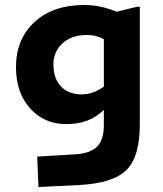

<svg xmlns="http://www.w3.org/2000/svg" viewBox="-20 -510 654 769"><path d="M244 -13Q157 -13 100.5 -76Q44 -139 44 -241Q44 -353 118 -421.5Q192 -490 317 -490Q351 -490 383.5 -483Q416 -476 447 -463L529 -483H540V-13Q540 119 486 171.5Q432 224 298 231L134 239L129 117L283 108Q343 104 369.5 76.5Q396 49 396 -10V-70Q365 -40 328.5 -26.5Q292 -13 244 -13ZM328 -370Q268 -370 231 -337Q194 -304 194 -252Q194 -196 224 -164Q254 -132 307 -132Q330 -132 351.5 -139.5Q373 -147 396 -163V-353Q379 -362 363 -366Q347 -370 328 -370Z"/></svg>

Font: Intel One Mono
Style: Bold
Weight: 700
Monospace: yes
Designer: Fred Shallcrass
Foundry: Frere-Jones Type LLC
Version: Version 1.400;hotconv 1.1.0;makeotfexe 2.6.0;FJTRelease1.4